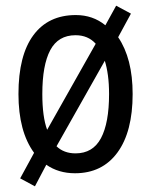

<svg xmlns="http://www.w3.org/2000/svg" viewBox="-20 -600 533 676"><path d="M447 -269Q447 -136 393.5 -63Q340 10 244 10Q186 10 143 -20L103 56L51 28L100 -62Q45 -137 45 -269Q45 -405 97.5 -476Q150 -547 247 -547Q307 -547 351 -511L389 -580L441 -552L396 -469Q447 -394 447 -269ZM129 -269Q129 -189 146 -143L317 -446Q290 -476 246 -476Q185 -476 157 -423.5Q129 -371 129 -269ZM364 -269Q364 -305 360 -334.5Q356 -364 349 -386L179 -85Q205 -60 246 -60Q307 -60 335.5 -113.5Q364 -167 364 -269Z"/></svg>

Font: Noto Sans Myanmar Condensed
Style: Regular
Weight: 400
Width: 3
Designer: Monotype Design Team
Foundry: Monotype Imaging Inc.
Version: Version 2.107; ttfautohint (v1.8.4.7-5d5b)